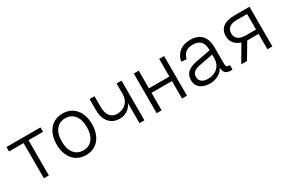

<svg xmlns="http://www.w3.org/2000/svg" viewBox="60 -1376 3255 2222"><g transform="rotate(-30 1688.0 -265.0)"><path d="M242 0V-471H48V-530H502V-471H308V0Z M802 12Q748 12 704 -7.5Q660 -27 629.5 -63Q599 -99 582 -150.5Q565 -202 565 -265Q565 -328 582 -379.5Q599 -431 629.5 -467Q660 -503 704 -522.5Q748 -542 802 -542Q856 -542 899.5 -522.5Q943 -503 973.5 -467Q1004 -431 1021 -379.5Q1038 -328 1038 -265Q1038 -202 1021 -150.5Q1004 -99 973.5 -63Q943 -27 899.5 -7.5Q856 12 802 12ZM802 -51Q880 -51 924.5 -108Q969 -165 969 -265Q969 -365 924.5 -422Q880 -479 802 -479Q723 -479 678.5 -422Q634 -365 634 -265Q634 -165 678.5 -108Q723 -51 802 -51Z M1519 0V-270Q1501 -220 1454.5 -189Q1408 -158 1350 -158Q1261 -158 1209.5 -218Q1158 -278 1158 -382V-530H1224V-382Q1224 -307 1258 -264Q1292 -221 1350 -221Q1387 -221 1418 -233Q1449 -245 1471.5 -266.5Q1494 -288 1506.5 -319Q1519 -350 1519 -387V-530H1585V0Z M1749 0V-530H1815V-294H2088V-530H2154V0H2088V-234H1815V0Z M2459 12Q2378 12 2330.5 -26Q2283 -64 2283 -131Q2283 -197 2324.5 -234.5Q2366 -272 2448 -288L2644 -325Q2644 -404 2610 -441.5Q2576 -479 2507 -479Q2445 -479 2409.5 -450.5Q2374 -422 2362 -368L2292 -374Q2306 -451 2362 -496.5Q2418 -542 2507 -542Q2606 -542 2658 -486Q2710 -430 2710 -326V-105Q2710 -79 2718.5 -69Q2727 -59 2746 -59H2762V0Q2757 1 2750 1.5Q2743 2 2735 2Q2692 2 2670 -18.5Q2648 -39 2644 -91Q2634 -69 2615.5 -50Q2597 -31 2573 -17.5Q2549 -4 2520 4Q2491 12 2459 12ZM2465 -47Q2506 -47 2539 -59.5Q2572 -72 2595.5 -94.5Q2619 -117 2631.5 -147.5Q2644 -178 2644 -213V-266L2462 -232Q2405 -221 2378.5 -198Q2352 -175 2352 -137Q2352 -93 2381.5 -70Q2411 -47 2465 -47Z M2879 0 3007 -218Q2948 -238 2917.5 -277Q2887 -316 2887 -370Q2887 -448 2939.5 -489Q2992 -530 3092 -530H3295V0H3229V-205H3077L2956 0ZM3229 -264V-471H3092Q3026 -471 2991.5 -444.5Q2957 -418 2957 -368Q2957 -318 2991.5 -291Q3026 -264 3092 -264Z"/></g></svg>

Font: Geist Light
Style: Regular
Weight: 400
Designer: Basement.studio, Andrés Briganti, Mateo Zaragoza
Foundry: Basement.studio, Vercel, Andrés Briganti, Guido Ferreyra, Mateo Zaragoza
Version: Version 1.401